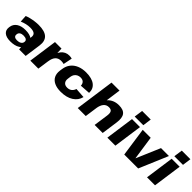

<svg xmlns="http://www.w3.org/2000/svg" viewBox="273 -2075 3393 3393"><g transform="rotate(45 1969.5 -378.5)"><path d="M411 -203 426 -306Q434 -361 401.5 -386.5Q369 -412 293 -412Q246 -412 196.5 -400.5Q147 -389 99 -368L91 -499Q128 -515 175.5 -526.5Q223 -538 273 -544.5Q323 -551 366 -551Q518 -551 584 -490Q650 -429 633 -306L590 0H426ZM215 11Q114 11 64 -31Q14 -73 24 -148L26 -162Q37 -238 99.5 -280.5Q162 -323 265 -323Q373 -323 428.5 -281.5Q484 -240 473 -165L471 -150Q461 -74 393.5 -31.5Q326 11 215 11ZM286 -86Q333 -86 363.5 -104.5Q394 -123 399 -155L400 -164Q404 -194 380.5 -211.5Q357 -229 309 -229Q266 -229 239 -212Q212 -195 207 -161V-153Q202 -122 223 -104Q244 -86 286 -86Z M783 -540H946L953 -324L907 0H707ZM902 -265Q921 -407 979.5 -479Q1038 -551 1131 -551Q1148 -551 1165 -549Q1182 -547 1199 -542L1165 -374Q1132 -383 1096 -383Q1028 -383 989 -341.5Q950 -300 938 -215Z M1473 11Q1377 11 1312.5 -20Q1248 -51 1219.5 -108.5Q1191 -166 1202 -247L1209 -293Q1220 -373 1265 -431Q1310 -489 1383.5 -520Q1457 -551 1552 -551Q1698 -551 1773.5 -492Q1849 -433 1844 -331L1652 -318Q1650 -365 1623.5 -391.5Q1597 -418 1546 -418Q1510 -418 1480.5 -403Q1451 -388 1432.5 -360.5Q1414 -333 1409 -296L1402 -244Q1394 -188 1421.5 -155Q1449 -122 1504 -122Q1555 -122 1589 -148.5Q1623 -175 1638 -222L1827 -209Q1803 -107 1710.5 -48Q1618 11 1473 11Z M2353 -274Q2362 -342 2343 -371.5Q2324 -401 2272 -401Q2212 -401 2174.5 -357.5Q2137 -314 2124 -229L2044 -140L2055 -212Q2079 -377 2161 -464Q2243 -551 2373 -551Q2487 -551 2531.5 -492Q2576 -433 2558 -306L2515 0H2314ZM1996 -740H2196L2147 -388L2092 0H1892Z M2908 -540 2832 0H2632L2708 -540ZM2948 -768 2926 -605H2710L2733 -768Z M2976 -540H3175L3240 -96H3243L3433 -540H3631L3402 0H3054Z M3899 -540 3823 0H3623L3699 -540ZM3939 -768 3917 -605H3701L3724 -768Z"/></g></svg>

Font: Pathway Extreme 28pt ExtraBold
Style: Italic
Weight: 800
Italic angle: -8°
Designer: Eduardo Rodriguez Tunni
Foundry: Eduardo Rodriguez Tunni
Version: Version 1.001;gftools[0.9.26]